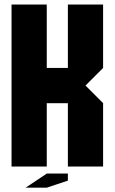

<svg xmlns="http://www.w3.org/2000/svg" viewBox="-20 -739 509 852"><path d="M187.5 0H31.2V-718.8H187.5V-437.5H281.2V-718.8H437.5V-437.5L359.4 -359.4L437.5 -281.2V0H281.2V-281.2H187.5ZM187.5 31.2H281.2V62.5L187.5 93.8H93.8Z"/></svg>

Font: Signwood
Style: Regular
Weight: 400
Designer: GGBotNet
Foundry: GGBotNet
Version: 0.95